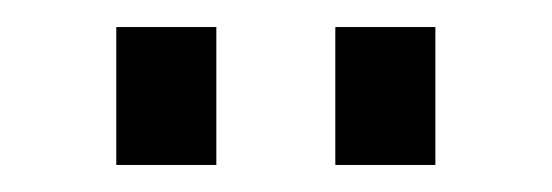

<svg xmlns="http://www.w3.org/2000/svg" viewBox="-20 -746 408 142"><path d="M66 -624V-726H140V-624ZM228 -726H302V-624H228Z"/></svg>

Font: YasnoRaleway Medium
Style: Regular
Weight: 500
Designer: Matt McInerney, Pablo Impallari, Rodrigo Fuenzalida
Foundry: Matt McInerney, Pablo Impallari, Rodrigo Fuenzalida
Version: Version 4.026